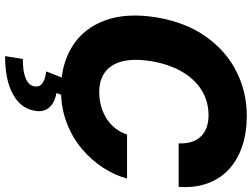

<svg xmlns="http://www.w3.org/2000/svg" viewBox="-140 -637 1012 772"><g transform="rotate(90 366.0 -251.0)"><path d="M340.3 9.8Q239.7 9.8 167.2 -35.2Q94.7 -80.1 62.5 -166Q30.3 -252 49.8 -374Q69.8 -492.2 127.4 -573.2Q185.1 -654.3 267.8 -695.8Q350.6 -737.3 444.8 -737.3Q513.2 -737.3 567.9 -719Q622.6 -700.7 660.6 -665.5Q698.7 -630.4 717.3 -579.6Q735.8 -528.8 731.4 -463.4H556.6Q557.6 -491.2 551 -513.4Q544.4 -535.6 530 -551.3Q515.6 -566.9 493.9 -575.2Q472.2 -583.5 443.4 -583.5Q388.2 -583.5 343.5 -556.2Q298.8 -528.8 268.6 -477.3Q238.3 -425.8 226.1 -353.5Q214.8 -283.7 226.6 -237.3Q238.3 -190.9 269.8 -167.5Q301.3 -144 350.1 -144Q381.3 -144 408.4 -151.9Q435.5 -159.7 457.8 -174.1Q480 -188.5 496.1 -209Q512.2 -229.5 521 -255.9H697.8Q685.1 -207.5 654.8 -160.4Q624.5 -113.3 579.1 -74.7Q533.7 -36.1 473.6 -13.2Q413.6 9.8 340.3 9.8ZM295.9 -3.9H365.7L354 28.3Q392.1 34.2 412.1 56.9Q432.1 79.6 425.3 115.2Q417 170.9 358.9 202.9Q300.8 234.9 205.6 234.4L217.3 163.1Q265.6 163.6 293.9 152.1Q322.3 140.6 326.7 119.1Q331.5 98.1 316.7 85.9Q301.8 73.7 267.1 69.3Z"/></g></svg>

Font: Inter Tight ExtraBold
Style: Italic
Weight: 800
Italic angle: -9.39999°
Designer: Rasmus Andersson
Foundry: rsms
Version: Version 3.004